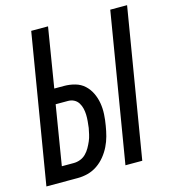

<svg xmlns="http://www.w3.org/2000/svg" viewBox="-109 -825 821 915"><g transform="rotate(-15 301.0 -367.5)"><path d="M397 0 519 -735H602L480 0ZM7 0 129 -735H212L164 -441H212Q240 -441 266.5 -433.5Q293 -426 312 -408.5Q331 -391 342.5 -367Q354 -343 358.5 -316.5Q363 -290 361.5 -262Q360 -234 355 -206Q351 -181 344.5 -156.5Q338 -132 326.5 -108.5Q315 -85 298 -64Q281 -43 259 -28Q237 -13 212 -6.5Q187 0 162 0ZM162 -74Q178 -74 194 -80Q210 -86 222 -98Q234 -110 242.5 -125Q251 -140 257.5 -155Q264 -170 267.5 -186Q271 -202 274 -217Q276 -233 277.5 -249.5Q279 -266 278.5 -281.5Q278 -297 274.5 -312Q271 -327 263 -340Q255 -353 241.5 -360Q228 -367 212 -367H151L103 -74Z"/></g></svg>

Font: Iosevka SS04 Extended
Style: Italic
Weight: 400
Width: 7
Italic angle: -9°
Monospace: yes
Designer: Belleve Invis
Foundry: Belleve Invis
Version: Version 19.0.0; ttfautohint (v1.8.4)